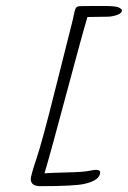

<svg xmlns="http://www.w3.org/2000/svg" viewBox="-20 -557 436 655"><path d="M345.2 -500C356.6 -500 367.9 -502 379.2 -505.9C390.4 -509.8 396 -515.1 396 -522C395.7 -524.6 392.3 -527.7 385.7 -531.2C379.2 -534.8 362.5 -536.6 335.4 -536.6C308.4 -536.6 289.4 -536.5 278.3 -536.4C267.3 -536.2 259.1 -536.1 253.9 -536.1C248.7 -536.1 244.5 -534.9 241.2 -532.5C238 -530 234.9 -521.9 232.2 -508.1C229.4 -494.2 227.1 -483.7 225.1 -476.6L168 -250C138.7 -132.5 117.5 -54.5 104.5 -16.1C91.5 22.3 85 45.6 85 53.7C85 69.7 95.4 77.8 116.2 78.1C195 78.1 245.6 75.5 268.1 70.3C303.9 62.2 321.8 48.8 321.8 30.3C321.1 21.8 308.4 20.3 283.7 25.9C272 28.5 247 30.3 208.7 31.2C170.5 32.2 144.9 33.2 131.8 34.2C146.5 -15 171.5 -106.1 207 -239.3C242.5 -372.4 266.3 -459 278.3 -499Z"/></svg>

Font: Kristi
Style: Medium
Weight: 400
Italic angle: -15°
Version: Version 1.003